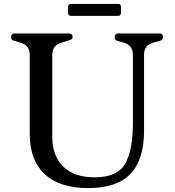

<svg xmlns="http://www.w3.org/2000/svg" viewBox="-20 -951 896 981"><path d="M343 -870Q328 -870 328 -885V-916Q328 -931 343 -931H583Q598 -931 598 -916V-885Q598 -870 583 -870ZM431 10Q285 10 208.5 -61Q132 -132 132 -267V-671Q132 -720 85 -733L51 -743Q37 -746 37 -760V-764Q37 -780 54 -780H332Q351 -780 351 -760Q351 -749 327 -743L294 -733Q247 -720 247 -671V-252Q247 -154 303.5 -99.5Q360 -45 463 -45Q579 -45 619 -113.5Q659 -182 659 -325V-671Q659 -720 612 -733L578 -743Q566 -747 566 -760Q566 -780 583 -780H795Q812 -780 812 -764V-760Q812 -746 798 -743L763 -733Q716 -720 716 -671V-283Q716 -134 646 -62Q576 10 431 10Z"/></svg>

Font: Caslon OS
Style: Regular
Weight: 400
Designer: Alfredo Marco Pradil
Foundry: Hanken Design Co.
Version: Version 1.000;PS 001.000;hotconv 1.0.88;makeotf.lib2.5.64775